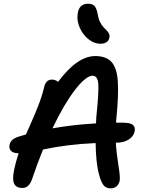

<svg xmlns="http://www.w3.org/2000/svg" viewBox="-20 -1027 780 1044"><path d="M524.9 -789.1Q492.2 -789.1 461.4 -813.5Q430.7 -837.9 414.1 -875.2Q397.5 -912.6 401.9 -948.2Q407.7 -1006.8 459 -1006.8Q483.4 -1006.8 494.9 -993.2Q506.3 -979.5 512.2 -944.8Q515.6 -923.3 524.4 -906.2Q533.2 -889.2 542.5 -879.4Q551.8 -869.6 560.3 -861.1Q568.8 -852.5 573 -843.5Q577.1 -834.5 575.2 -823.2Q568.4 -789.1 524.9 -789.1ZM580.1 -2.9Q556.2 -2.9 542.5 -20.5Q528.8 -38.1 518.1 -80.1Q501.5 -138.7 500 -249Q343.8 -242.2 213.9 -213.9Q182.6 -137.2 154.8 -54.2Q138.2 -4.9 102.1 -4.9Q68.8 -4.9 57.4 -27.3Q45.9 -49.8 56.2 -101.1Q63 -136.7 81.1 -193.8Q52.2 -193.8 40 -206.5Q27.8 -219.2 32.2 -240.2Q38.1 -271 82 -284.2Q88.4 -286.1 101.3 -290Q114.3 -293.9 121.1 -295.9Q127.4 -310.1 143.1 -345.5Q158.7 -380.9 166.5 -399.4Q174.3 -418 185.8 -446.8Q197.3 -475.6 205.3 -500.5Q213.4 -525.4 219.2 -549.8Q228.5 -594.2 262.2 -594.2Q280.8 -594.2 295.9 -582Q399.9 -722.2 498 -722.2Q559.1 -722.2 587.9 -688.2Q616.7 -654.3 620.8 -581.3Q625 -508.3 613.8 -394Q613.3 -388.2 610.8 -359.9H647Q688.5 -359.9 702.6 -347.9Q716.8 -335.9 711.9 -312Q706.5 -285.2 679.4 -268.1Q652.3 -251 611.8 -251H609.9Q612.8 -197.3 623.5 -131.3Q634.3 -65.4 630.9 -44.9Q621.6 -2.9 580.1 -2.9ZM483.9 -615.2Q447.3 -615.2 387.9 -538.3Q328.6 -461.4 265.1 -329.1Q372.6 -348.6 502 -356Q502 -368.7 503.9 -393.1Q517.6 -522.5 514.6 -568.8Q511.7 -615.2 483.9 -615.2Z"/></svg>

Font: Shantell Sans Bouncy
Style: Italic
Weight: 500
Italic angle: -11.31°
Designer: Stephen Nixon, Anya Danilova, Shantell Martin
Foundry: Arrow Type
Version: Version 1.006;[9816181b4]